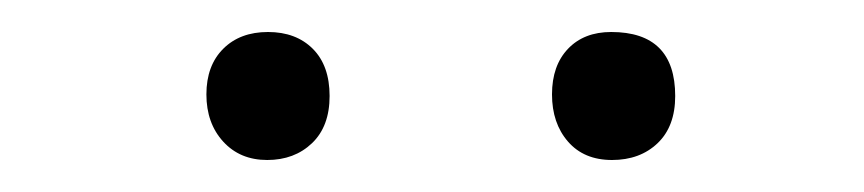

<svg xmlns="http://www.w3.org/2000/svg" viewBox="-20 -670 540 120"><path d="M147 -570Q130 -570 119.5 -581.5Q109 -593 109 -611Q109 -629 119.5 -639.5Q130 -650 147.5 -650Q165 -650 175.5 -639.5Q186 -629 186 -610Q186 -591 175 -580.5Q164 -570 147 -570ZM362 -650Q402 -650 402 -610Q402 -591 391 -580.5Q380 -570 362.5 -570Q345 -570 335 -581.5Q325 -593 325 -611Q325 -629 335 -639.5Q345 -650 362 -650Z"/></svg>

Font: Antic Didone
Style: Regular
Weight: 400
Designer: Santiago Orozco
Foundry: Santiago Orozco
Version: Version 2.001